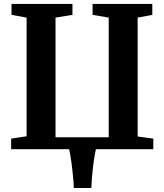

<svg xmlns="http://www.w3.org/2000/svg" viewBox="-20 -763 840 982"><path d="M447 198.5H357.5Q357.5 186 355.8 165Q354 144 351.5 119.2Q349 94.5 345.8 70.5Q342.5 46.5 339.2 27.8Q336 9 333.5 0H37V-54L116 -66V-673L39 -687V-743H350.5V-687L264 -673V-61H536V-673L453.5 -687V-743H759V-687L684 -673V-65L764 -54V0H470.5Q466.5 17 462.5 41.8Q458.5 66.5 455.2 94.5Q452 122.5 450 149.8Q448 177 447 198.5Z"/></svg>

Font: Merriweather 36pt
Style: Bold
Weight: 700
Designer: Eben Sorkin
Foundry: Eben Sorkin
Version: Version 2.100